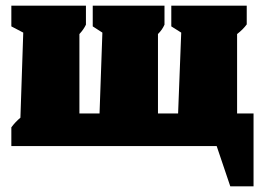

<svg xmlns="http://www.w3.org/2000/svg" viewBox="-20 -515 922 677"><path d="M816 -115H874V142H792L744 0H20V-66Q34 -85 52 -100L62 -400L20 -422V-495H283V-428Q275 -411 260 -395V-115H331L341 -400L307 -422V-495H560V-428Q556 -419 550.5 -411Q545 -403 537 -395V-115H608L619 -400L584 -422V-495H850V-429Q837 -411 816 -395Z"/></svg>

Font: Piazzolla Black
Style: Regular
Weight: 900
Designer: Juan Pablo del Peral
Foundry: Huerta Tipografica
Version: Version 1.330